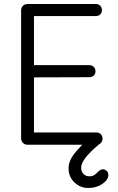

<svg xmlns="http://www.w3.org/2000/svg" viewBox="-20 -720 588 955"><path d="M117 0Q103 0 94 -9.5Q85 -19 85 -32V-668Q85 -682 94 -691Q103 -700 117 -700H149V0ZM127 -640V-700H457Q470 -700 478.5 -691.5Q487 -683 487 -669Q487 -657 478.5 -648.5Q470 -640 457 -640ZM121 -335V-396H424Q437 -396 446 -387.5Q455 -379 455 -365Q455 -352 446 -344Q437 -336 424 -336ZM133 0V-61H460Q473 -61 481.5 -52.5Q490 -44 490 -31Q490 -17 481.5 -8.5Q473 0 460 0ZM419 215Q379 215 350 187Q321 159 321 117Q321 97 330 76.5Q339 56 361 30.5Q383 5 422 -32L476 -5Q425 38 404.5 65.5Q384 93 384 112Q383 132 394.5 144.5Q406 157 425 157Q439 157 448.5 151Q458 145 468 134Q473 129 479 125.5Q485 122 494 122Q503 123 511 130Q519 137 519 150Q519 174 489.5 194.5Q460 215 419 215Z"/></svg>

Font: National Park Light
Style: Regular
Weight: 300
Designer: Andrea Herstowski, Ben Hoepner
Version: Version 1.009